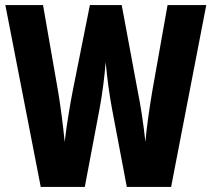

<svg xmlns="http://www.w3.org/2000/svg" viewBox="-20 -734 831 754"><path d="M790 -714H638L578 -376C567 -311 556 -235 551 -177C544 -243 532 -323 521 -375L458 -714H333L265 -374C256 -327 242 -247 234 -177C228 -240 217 -323 208 -376L149 -714H1L140 0H313L371 -307C382 -364 391 -438 395 -490C401 -423 410 -360 420 -306L478 0H652Z"/></svg>

Font: Noto Sans Armenian ExtraCondensed ExtraBold
Style: Regular
Weight: 800
Width: 2
Designer: Monotype Design Team
Foundry: Monotype Imaging Inc.
Version: Version 2.008